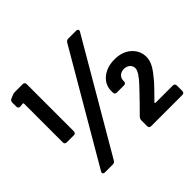

<svg xmlns="http://www.w3.org/2000/svg" viewBox="-159 -908 1115 1115"><g transform="rotate(-45 398.5 -350.0)"><path d="M83 -700H146Q163 -700 163 -683V-297Q163 -280 146 -280H89Q72 -280 72 -297V-614Q72 -620 66 -620L46 -618H44Q28 -618 28 -634V-668Q28 -681 41 -687L62 -696Q71 -700 83 -700ZM107 -11Q107 -16 110 -20L500 -688Q508 -700 520 -700H585Q592 -700 596 -697Q600 -694 600 -689Q600 -685 597 -680L207 -12Q199 0 187 0H122Q115 0 111 -3Q107 -6 107 -11ZM485 -17V-65Q485 -76 494 -86Q553 -145 601 -196L620 -216Q675 -274 675 -302Q675 -322 661 -334.5Q647 -347 625 -347Q602 -347 588 -334Q574 -321 574 -301V-296Q574 -279 557 -279H499Q482 -279 482 -296V-315Q486 -365 526 -395Q566 -425 625 -425Q689 -425 728 -390Q767 -355 767 -304Q767 -279 755 -253.5Q743 -228 718 -198Q698 -171 668.5 -141.5Q639 -112 634 -106L613 -85Q611 -83 611.5 -80.5Q612 -78 616 -78H757Q774 -78 774 -61V-17Q774 0 757 0H502Q485 0 485 -17Z"/></g></svg>

Font: Barlow
Style: Bold
Weight: 700
Designer: Jeremy Tribby
Foundry: Jeremy Tribby
Version: Version 1.101 August 23, 2024